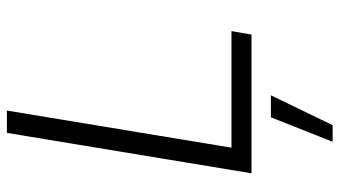

<svg xmlns="http://www.w3.org/2000/svg" viewBox="-239 -529 1009 571"><g transform="rotate(-90 265.5 -243.5)"><path d="M35.6 0 155.8 -727.5H222.2L111.8 -59.6H458.5L448.2 0ZM129.4 241.2 202.1 57.6H267.6L178.7 241.2Z"/></g></svg>

Font: Inter Tight Light
Style: Italic
Weight: 300
Italic angle: -9.39999°
Designer: Rasmus Andersson
Foundry: rsms
Version: Version 3.004